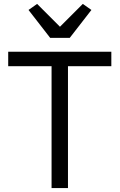

<svg xmlns="http://www.w3.org/2000/svg" viewBox="-20 -963 612 983"><path d="M328 -624V0H244V-624H22V-698H550V-624ZM237 -769 126 -912 170 -943 287 -826 404 -943 448 -912 337 -769Z"/></svg>

Font: IBM Plex Sans
Style: Regular
Weight: 400
Designer: Mike Abbink, Paul van der Laan, Pieter van Rosmalen
Foundry: Bold Monday
Version: Version 3.005